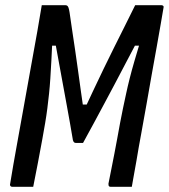

<svg xmlns="http://www.w3.org/2000/svg" viewBox="-20 -720 651 740"><path d="M108 0Q87 0 67.5 0Q48 0 28 0Q24 0 22 -1.5Q20 -3 19 -5.5Q18 -8 19 -11Q31 -85 44.5 -158.5Q58 -232 71 -305.5Q84 -379 97.5 -453Q111 -527 124 -600Q128 -625 132.5 -650Q137 -675 141 -700Q156 -700 172 -700Q188 -700 203 -700Q218 -700 232 -700Q236 -700 239 -698Q242 -696 244 -690.5Q246 -685 248 -673Q253 -637 258.5 -601Q264 -565 269.5 -527.5Q275 -490 280.5 -450Q286 -410 292 -367Q298 -324 305 -276L280 -317H334L296 -278Q318 -325 338.5 -369Q359 -413 379.5 -455Q400 -497 420 -537.5Q440 -578 460.5 -618.5Q481 -659 501 -700Q517 -700 534.5 -700Q552 -700 569 -700Q586 -700 602 -700Q605 -700 607.5 -698.5Q610 -697 610.5 -695Q611 -693 610 -689Q606 -666 599.5 -627.5Q593 -589 584 -539.5Q575 -490 565 -434Q555 -378 545 -320Q535 -262 524.5 -206Q514 -150 506 -101Q503 -84 500 -67.5Q497 -51 494 -34Q491 -17 488 0Q467 0 446.5 0Q426 0 407 0Q403 0 401 -1.5Q399 -3 398.5 -5.5Q398 -8 398 -12Q404 -41 409.5 -70Q415 -99 421 -128.5Q427 -158 432 -187Q438 -219 443 -247Q448 -275 454 -302.5Q460 -330 466 -358.5Q472 -387 480 -418.5Q488 -450 498.5 -486Q509 -522 522 -565L535 -544H474L510 -563Q486 -518 465 -477.5Q444 -437 423.5 -398.5Q403 -360 383 -322.5Q363 -285 342.5 -247Q322 -209 300 -169Q294 -169 287.5 -169Q281 -169 274 -169Q269 -169 266 -171Q263 -173 261 -180Q256 -210 250 -244Q244 -278 237 -316Q230 -354 222.5 -395Q215 -436 207 -479.5Q199 -523 191 -567L217 -544H160L182 -568Q180 -523 178 -486Q176 -449 174 -418Q172 -387 169 -358.5Q166 -330 162.5 -302.5Q159 -275 154 -245.5Q149 -216 143 -183Q135 -138 126 -92Q117 -46 108 0Z"/></svg>

Font: RecMonoLinear Nerd Font Mono
Style: Italic
Weight: 400
Italic angle: -10°
Monospace: yes
Version: Version 1.085; ttfautohint (v1.8.4.7-5d5b);Nerd Fonts 3.2.1